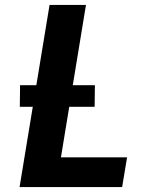

<svg xmlns="http://www.w3.org/2000/svg" viewBox="-20 -755 640 775"><path d="M59 0 180 -735H327L226 -120H493L473 0ZM362 -324H60L61 -411H363Z"/></svg>

Font: Iosevka Aile Heavy
Style: Italic
Weight: 900
Italic angle: -9°
Designer: Belleve Invis
Foundry: Belleve Invis
Version: Version 31.1.0; ttfautohint (v1.8.4)